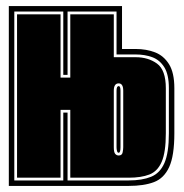

<svg xmlns="http://www.w3.org/2000/svg" viewBox="-20 -611 604 631"><path d="M9 0V-591H381V-450H426Q461 -450 489.5 -439Q518 -428 535.5 -400Q553 -372 553 -321V-173Q553 -99 536 -62Q519 -25 486 -12.5Q453 0 403 0ZM27 -18H188V-241H202V-18H403Q447 -18 476.5 -30Q506 -42 520.5 -75.5Q535 -109 535 -173V-321Q535 -366 520 -390Q505 -414 480.5 -423Q456 -432 426 -432H363V-573H202V-365H188V-573H27ZM36 -27V-564H179V-356H211V-564H354V-423H426Q467 -423 496 -402Q525 -381 525 -321V-173Q525 -111 511.5 -79.5Q498 -48 471 -37.5Q444 -27 403 -27H211V-250H179V-27ZM370 -100Q381 -100 383 -110Q385 -120 385 -127V-313Q385 -337 370 -337Q354 -337 354 -313V-127Q354 -111 358.5 -105.5Q363 -100 370 -100ZM370 -109Q366 -109 364.5 -115Q363 -121 363 -127V-313Q363 -328 370 -328Q376 -328 376 -313V-127Q376 -109 370 -109Z"/></svg>

Font: Alumni Sans Collegiate One SC
Style: Regular
Weight: 400
Designer: Robert E. Leuschke
Foundry: Robert E. Leuschke
Version: Version 1.100